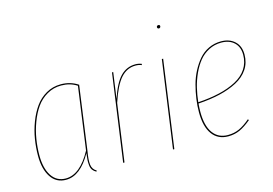

<svg xmlns="http://www.w3.org/2000/svg" viewBox="-94 -901 1565 1101"><g transform="rotate(-15 688.5 -351.0)"><path d="M286.1 -527.8Q342.8 -527.8 387.7 -498L335.4 -118.7Q326.2 -67.4 329.8 -38.8Q333.5 -10.3 357.4 2.9L354.5 9.3Q340.8 2 333 -8.5Q325.2 -19 323.2 -35.6Q321.3 -52.2 322 -67.4Q322.8 -82.5 326.2 -108.4Q260.7 9.3 174.8 9.3Q117.2 9.3 85.7 -38.1Q54.2 -85.4 54.2 -165Q54.2 -214.4 62.3 -263.7Q70.3 -313 88.6 -361.1Q106.9 -409.2 133.1 -445.8Q159.2 -482.4 198.7 -505.1Q238.3 -527.8 286.1 -527.8ZM286.1 -520.5Q240.2 -520.5 201.9 -498.3Q163.6 -476.1 138.4 -440.2Q113.3 -404.3 95.7 -357.2Q78.1 -310.1 70.3 -261.7Q62.5 -213.4 62.5 -165.5Q62.5 -89.4 91.8 -43.9Q121.1 1.5 175.3 1.5Q260.7 1.5 328.1 -123L379.4 -494.1Q339.4 -520.5 286.1 -520.5Z M729 -527.8Q747.6 -527.8 766.1 -520.5L763.7 -513.7Q748.5 -520.5 728 -520.5Q676.8 -520.5 640.1 -479.5Q603.5 -438.5 571.3 -341.3L523.4 0H515.6L587.9 -517.6H595.2L573.7 -363.8Q603 -452.1 639.9 -490Q676.8 -527.8 729 -527.8Z M903.8 -700.7Q903.8 -705.1 906.7 -708Q909.7 -710.9 914.6 -710.9Q923.8 -710.9 923.8 -702.1Q923.8 -697.8 920.9 -694.6Q918 -691.4 913.6 -691.4Q909.2 -691.4 906.5 -694.1Q903.8 -696.8 903.8 -700.7ZM891.6 -517.6 819.3 0H811.5L883.8 -517.6Z M1348.6 -420.9Q1348.6 -371.6 1323.5 -333.7Q1298.3 -295.9 1252.7 -272Q1207 -248 1149.4 -234.6Q1091.8 -221.2 1021 -216.8Q1018.6 -188.5 1018.6 -167.5Q1018.6 -85 1049.8 -41.7Q1081.1 1.5 1137.7 1.5Q1175.3 1.5 1205.8 -12.5Q1236.3 -26.4 1271 -56.2L1275.4 -50.3Q1238.8 -19.5 1207.3 -5.1Q1175.8 9.3 1137.7 9.3Q1077.1 9.3 1043.7 -36.1Q1010.3 -81.5 1010.3 -167Q1010.3 -205.6 1015.9 -245.6Q1021.5 -285.6 1032.5 -326.7Q1043.5 -367.7 1062.3 -403.6Q1081.1 -439.5 1105.2 -467.5Q1129.4 -495.6 1163.3 -511.7Q1197.3 -527.8 1236.8 -527.8Q1287.1 -527.8 1317.9 -499.3Q1348.6 -470.7 1348.6 -420.9ZM1236.3 -520.5Q1196.3 -520.5 1162.1 -502.7Q1127.9 -484.9 1104.5 -455.8Q1081.1 -426.8 1063.2 -387.5Q1045.4 -348.1 1035.6 -307.6Q1025.9 -267.1 1021.5 -224.1Q1091.8 -228.5 1148.4 -241.7Q1205.1 -254.9 1249 -278.1Q1293 -301.3 1316.9 -337.6Q1340.8 -374 1340.8 -420.9Q1340.8 -467.8 1312.5 -494.1Q1284.2 -520.5 1236.3 -520.5Z"/></g></svg>

Font: Fira Sans Compressed Eight
Style: Italic
Weight: 100
Width: 3
Italic angle: -8°
Designer: Carrois Corporate & Edenspiekermann AG
Foundry: Carrois Corporate GbR & Edenspiekermann AG
Version: Version 4.203;PS 004.203;hotconv 1.0.88;makeotf.lib2.5.64775